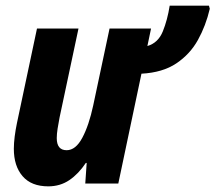

<svg xmlns="http://www.w3.org/2000/svg" viewBox="-20 -650 763 680"><path d="M151 10Q91 10 60 -26Q29 -62 29 -123Q29 -143 32 -166.5Q35 -190 40 -214L111 -549H258L191 -234Q187 -214 184 -194.5Q181 -175 181 -161Q181 -118 216 -118Q248 -118 271.5 -162Q295 -206 310 -276L368 -549H515L502 -487Q540 -498 556.5 -538.5Q573 -579 581 -630H720L723 -619Q709 -559 681 -508.5Q653 -458 604.5 -425.5Q556 -393 481 -389L399 0H282L287 -73H284Q258 -34 225.5 -12Q193 10 151 10Z"/></svg>

Font: Noto Sans Condensed ExtraBold
Style: Italic
Weight: 800
Width: 3
Italic angle: -12°
Designer: Monotype Design Team
Foundry: Monotype Imaging Inc.
Version: Version 2.013; ttfautohint (v1.8.4.7-5d5b)